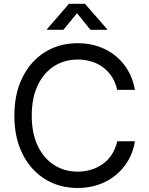

<svg xmlns="http://www.w3.org/2000/svg" viewBox="-20 -961 768 992"><path d="M381.8 10.3Q286.1 10.3 212.2 -35.9Q138.2 -82 96.2 -166Q54.2 -250 54.2 -363.3Q54.2 -477.1 96.2 -561.3Q138.2 -645.5 212.2 -691.7Q286.1 -737.8 381.8 -737.8Q437.5 -737.8 486.8 -721.4Q536.1 -705.1 575.4 -673.6Q614.7 -642.1 641.1 -597.4Q667.5 -552.7 677.2 -496.6H585.4Q577.1 -534.7 558.3 -563.7Q539.6 -592.8 512.5 -613Q485.4 -633.3 451.9 -643.3Q418.5 -653.3 381.8 -653.3Q312.5 -653.3 258.8 -618.7Q205.1 -584 174.6 -519.3Q144 -454.6 144 -363.3Q144 -272.5 174.8 -207.8Q205.6 -143.1 259.3 -108.6Q313 -74.2 381.8 -74.2Q418.5 -74.2 451.7 -84.5Q484.9 -94.7 512.2 -114.5Q539.6 -134.3 558.3 -163.6Q577.1 -192.9 585.4 -231H677.2Q668 -174.8 641.6 -130.4Q615.2 -85.9 575.9 -54.4Q536.6 -22.9 487.3 -6.3Q438 10.3 381.8 10.3ZM307.6 -807.1H222.7V-810.1L336.4 -941.4H418.9L533.7 -810.1V-807.1H447.3L377.9 -892.6Z"/></svg>

Font: Inter 20pt
Style: Regular
Weight: 400
Version: Version 4.001;git-66647c0bb